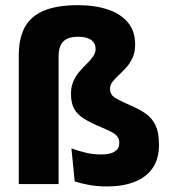

<svg xmlns="http://www.w3.org/2000/svg" viewBox="-20 -696 646 726"><path d="M51 0V-487.5Q51 -550 73.2 -592Q95.5 -634 145 -655.2Q194.5 -676.5 275 -676.5Q339 -676.5 387.5 -660.2Q436 -644 463.5 -611.2Q491 -578.5 491 -527.5Q491 -499 481.5 -478Q472 -457 457.8 -441.2Q443.5 -425.5 429.5 -412.5Q415.5 -399.5 405.8 -387Q396 -374.5 396 -360.5V-359Q396 -340 411.2 -329Q426.5 -318 472 -298Q506.5 -283.5 530.8 -266.5Q555 -249.5 568 -222.5Q581 -195.5 581 -151.5V-146Q581 -94 556.5 -59.5Q532 -25 488 -8Q444 9 385 9Q349 9 318 3.5Q287 -2 262.5 -10L250 -135Q276 -125.5 303.5 -118.8Q331 -112 363.5 -112Q397.5 -112 414.2 -123.2Q431 -134.5 431 -154V-156Q431 -169.5 424.8 -178.5Q418.5 -187.5 403.8 -195.8Q389 -204 363.5 -214.5Q322.5 -231.5 297.2 -247.5Q272 -263.5 260.2 -285Q248.5 -306.5 248.5 -340V-342Q248.5 -369 257.8 -389.5Q267 -410 281 -426Q295 -442 309 -455.8Q323 -469.5 332.2 -482.8Q341.5 -496 341.5 -511Q341.5 -525.5 334 -535.8Q326.5 -546 311.8 -551.5Q297 -557 274.5 -557Q247 -557 231 -548Q215 -539 208.2 -522.2Q201.5 -505.5 201.5 -481.5V0Z"/></svg>

Font: Anek Kannada
Style: Bold
Weight: 700
Version: Version 1.003